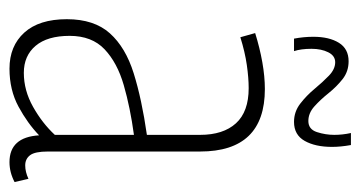

<svg xmlns="http://www.w3.org/2000/svg" viewBox="-202 -566 778 415"><g transform="rotate(90 187.5 -359.0)"><path d="M22 -114Q22 -173 52.5 -207Q83 -241 139 -258.5Q195 -276 272 -287V-402Q272 -452 247 -479.5Q222 -507 171 -507Q149 -507 121 -503Q93 -499 61 -489L52 -521Q84 -531 115 -536.5Q146 -542 173 -542Q308 -542 308 -402V-73Q308 -45 316 -34.5Q324 -24 338 -24Q352 -24 367 -31L374 -1Q353 10 331 10Q277 10 273 -54Q247 -29 211 -9.5Q175 10 129 10Q80 10 51 -22Q22 -54 22 -114ZM58 -120Q58 -72 79.5 -46.5Q101 -21 138 -21Q176 -21 211.5 -41Q247 -61 272 -88V-259Q213 -251 164.5 -237Q116 -223 87 -195.5Q58 -168 58 -120ZM64 -605Q60 -626 60 -647Q60 -681 73 -702Q86 -723 113 -723Q135 -723 151.5 -710Q168 -697 182 -679.5Q196 -662 210.5 -649Q225 -636 242 -636Q260 -636 266 -654.5Q272 -673 272 -692Q272 -710 268 -728H294Q298 -706 298 -687Q298 -651 285 -628Q272 -605 244 -605Q222 -605 204.5 -618.5Q187 -632 172.5 -649.5Q158 -667 144 -680.5Q130 -694 115 -694Q101 -694 93.5 -679Q86 -664 86 -643Q86 -620 91 -605Z"/></g></svg>

Font: Georama SemiCondensed ExtraLight
Style: Regular
Weight: 200
Width: 4
Designer: Jean-Baptiste Levee
Foundry: Production Type
Version: Version 1.000